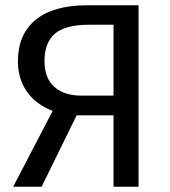

<svg xmlns="http://www.w3.org/2000/svg" viewBox="-20 -709 646 729"><path d="M506 -689V0H411V-271H271L138 0H30L180 -288Q115 -313 81.5 -362Q48 -411 48 -477Q48 -578 115 -633.5Q182 -689 311 -689ZM411 -346V-615H317Q228 -615 188.5 -581Q149 -547 149 -477Q149 -412 186.5 -379Q224 -346 287 -346Z"/></svg>

Font: FiraGOUPP
Style: Medium
Weight: 400
Designer: bBox Type
Foundry: bBox Type GmbH
Version: Version 1.001